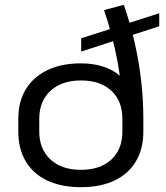

<svg xmlns="http://www.w3.org/2000/svg" viewBox="-20 -769 689 797"><path d="M316 8Q235 8 176.5 -19.5Q118 -47 87 -99Q56 -151 56 -222V-276Q56 -348 87.5 -399Q119 -450 177 -478Q235 -506 316 -506Q366 -506 407 -493Q448 -480 476.5 -455.5Q505 -431 520 -398L483 -406Q478 -459 468 -512.5Q458 -566 444 -620Q430 -674 412 -727L494 -749Q521 -671 539 -592Q557 -513 566 -434Q575 -355 575 -276V-222Q575 -151 544 -99Q513 -47 455 -19.5Q397 8 316 8ZM316 -64Q396 -64 442 -106.5Q488 -149 488 -223V-276Q488 -350 442 -392.5Q396 -435 316 -435Q236 -435 189.5 -392Q143 -349 143 -276V-223Q143 -150 189.5 -107Q236 -64 316 -64ZM317 -610 641 -714V-660L317 -555Z"/></svg>

Font: Pathway Extreme
Style: Regular
Weight: 400
Designer: Eduardo Rodriguez Tunni
Foundry: Eduardo Rodriguez Tunni
Version: Version 1.001;gftools[0.9.26]